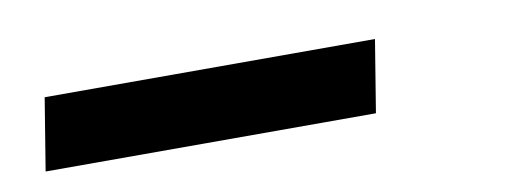

<svg xmlns="http://www.w3.org/2000/svg" viewBox="-27 -75 653 241"><g transform="rotate(-10 300.0 46.0)"><path d="M18 92 33 0H454L439 92Z"/></g></svg>

Font: Iosevka Curly Slab SmBdEx
Style: Italic
Weight: 600
Width: 7
Italic angle: -9°
Monospace: yes
Designer: Belleve Invis
Foundry: Belleve Invis
Version: Version 11.1.0; ttfautohint (v1.8.3)